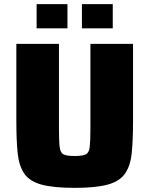

<svg xmlns="http://www.w3.org/2000/svg" viewBox="-20 -900 722 928"><path d="M341 8Q239 8 181.5 -7.5Q124 -23 98 -60Q72 -97 65.5 -159Q59 -221 59 -313V-688H265V-276Q265 -216 268.5 -188.5Q272 -161 287.5 -153.5Q303 -146 341 -146Q378 -146 394 -153.5Q410 -161 413.5 -188.5Q417 -216 417 -276V-688H623V-313Q623 -221 616.5 -159Q610 -97 583.5 -60Q557 -23 499.5 -7.5Q442 8 341 8ZM157 -763V-880H306V-763ZM376 -763V-880H525V-763Z"/></svg>

Font: Saira ExtraBold
Style: Regular
Weight: 800
Designer: Hector Gatti with collaboration of the Omnibus-Type team
Foundry: Omnibus-Type
Version: Version 1.100; ttfautohint (v1.8.3)